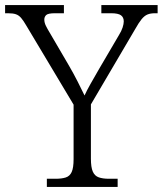

<svg xmlns="http://www.w3.org/2000/svg" viewBox="-28 -734 639 754"><path d="M156 0V-32H191Q214 -32 230 -37Q246 -42 253.5 -58.5Q261 -75 261 -109V-323L75 -634Q64 -653 55 -663.5Q46 -674 34.5 -678Q23 -682 3 -682H-8V-714H223V-682H188Q161 -682 153.5 -675Q146 -668 146 -657Q146 -645 152.5 -632Q159 -619 167 -606L243 -476Q261 -445 276.5 -414.5Q292 -384 304 -359Q312 -377 327.5 -404.5Q343 -432 361 -463L439 -596Q449 -612 453.5 -626Q458 -640 458 -650Q458 -666 447 -674Q436 -682 408 -682H370V-714H591V-682H581Q563 -682 551 -677Q539 -672 528 -658.5Q517 -645 503 -620L329 -324V-111Q329 -77 336.5 -60Q344 -43 360 -37.5Q376 -32 399 -32H434V0Z"/></svg>

Font: Noto Serif Thai Light
Style: Regular
Weight: 300
Version: Version 2.001